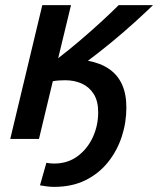

<svg xmlns="http://www.w3.org/2000/svg" viewBox="-20 -542 617 749"><path d="M191 187Q176 187 161.5 185Q147 183 136 181L161 93Q174 96 191 96Q244 96 282.5 67.5Q321 39 342 -6.5Q363 -52 363 -104Q363 -148 345.5 -175.5Q328 -203 299 -216Q270 -229 234 -229Q221 -229 208 -228Q195 -227 186 -225L132 0H20L145 -522H257L207 -315Q250 -348 294.5 -386Q339 -424 378 -460Q417 -496 443 -522H577Q547 -493 504 -454Q461 -415 413.5 -376Q366 -337 323 -305Q372 -296 405.5 -273Q439 -250 456 -212.5Q473 -175 473 -123Q473 -64 455 -9Q437 46 401.5 90.5Q366 135 313.5 161Q261 187 191 187Z"/></svg>

Font: Ubuntu Sans Mono Medium
Style: Italic
Weight: 500
Italic angle: -13.5°
Monospace: yes
Designer: Dalton Maag Ltd
Foundry: Dalton Maag Ltd
Version: Version 1.006